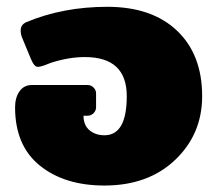

<svg xmlns="http://www.w3.org/2000/svg" viewBox="-20 -537 648 573"><path d="M25 -216.7Q25 -245.8 38.3 -264.6Q51.7 -283.3 75 -283.3H241.7Q251.7 -283.3 259.2 -275.8Q266.7 -268.3 266.7 -258.3V-216.7Q266.7 -206.7 259.2 -199.2Q251.7 -191.7 241.7 -191.7H229.2Q229.2 -163.3 247.1 -148.3Q265 -133.3 291.7 -133.3Q358.3 -133.3 358.3 -250Q358.3 -366.7 233.3 -366.7Q185.8 -366.7 133.3 -350Q130 -349.2 121.2 -345.4Q112.5 -341.7 105 -339.6Q97.5 -337.5 92.5 -337.5Q81.7 -337.5 71.7 -362.5L45.8 -425Q41.7 -435 41.7 -445.8Q41.7 -463.3 58.3 -470.8Q168.3 -516.7 300 -516.7Q433.3 -516.7 508.3 -445.4Q583.3 -374.2 583.3 -250Q583.3 -136.7 502.9 -60Q422.5 16.7 291.7 16.7Q172.5 16.7 98.8 -42.9Q25 -102.5 25 -216.7Z"/></svg>

Font: BoonTook Mon
Style: Regular
Weight: 400
Designer: Sungsit Sawaiwan
Foundry: FontUni
Version: Version 3.0